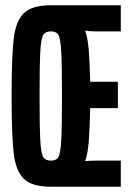

<svg xmlns="http://www.w3.org/2000/svg" viewBox="-20 -708 498 728"><path d="M24 -344Q24 -495 32 -562Q40 -629 71 -658.5Q102 -688 173 -688H438V-589H343Q318 -589 303 -592Q313 -562 316.5 -518Q320 -474 322 -398H427V-298H322Q320 -215 316.5 -171Q313 -127 303 -97Q323 -99 343 -99H438V0H173Q102 0 71 -29.5Q40 -59 32 -126Q24 -193 24 -344ZM215 -344Q215 -467 212 -515.5Q209 -564 201 -576.5Q193 -589 173 -589Q153 -589 144.5 -576.5Q136 -564 133 -515Q130 -466 130 -344Q130 -222 133 -173Q136 -124 144.5 -111.5Q153 -99 173 -99Q193 -99 201 -111.5Q209 -124 212 -172.5Q215 -221 215 -344Z"/></svg>

Font: Saira Ultra Condensed
Style: Bold
Weight: 700
Width: 1
Designer: Hector Gatti with collaboration of the Omnibus-Type team
Foundry: Omnibus-Type
Version: Version 1.001; ttfautohint (v1.8)